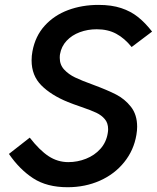

<svg xmlns="http://www.w3.org/2000/svg" viewBox="-20 -755 641 784"><path d="M259 -93Q296.5 -93 331.2 -106.8Q366 -120.5 390 -147.2Q414 -174 420 -211.5Q421.5 -220.5 421.5 -227.5Q421.5 -252.5 408 -268.5Q394.5 -284.5 373.5 -294.5Q352.5 -304.5 313 -318Q276.5 -330.5 257 -338.5Q188.5 -366.5 148.8 -406.5Q109 -446.5 109 -508.5Q109 -527.5 112.5 -545.5Q124 -607.5 162.5 -650Q201 -692.5 258 -713.8Q315 -735 382.5 -735Q435.5 -735 474.8 -722Q514 -709 543.5 -685.5Q573 -662 601 -626L517.5 -563Q488.5 -599 454.5 -617.2Q420.5 -635.5 375 -635.5Q338 -635.5 305.8 -623.5Q273.5 -611.5 252 -588.5Q230.5 -565.5 225 -533.5Q224 -528.5 224 -518.5Q224 -490.5 242 -471Q260 -451.5 286.5 -438.8Q313 -426 360 -409Q418 -387.5 453.8 -369.2Q489.5 -351 514.8 -318.8Q540 -286.5 540 -237.5Q540 -222 537 -204.5Q526.5 -141.5 487.2 -92.8Q448 -44 387.8 -17.2Q327.5 9.5 256 9.5Q171.5 9.5 115.5 -27Q59.5 -63.5 16.5 -126.5L101.5 -193Q141.5 -141.5 178.5 -117.2Q215.5 -93 259 -93Z"/></svg>

Font: JuliaMono SemiBoldItalic
Style: Regular
Weight: 600
Italic angle: -9°
Monospace: yes
Designer: cormullion
Foundry: corm
Version: Version 0.049; ttfautohint (v1.8.4)